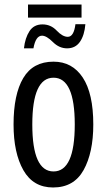

<svg xmlns="http://www.w3.org/2000/svg" viewBox="-20 -820 473 850"><path d="M393 -269Q393 -406 346.5 -476.5Q300 -547 217 -547Q126 -547 83 -474.5Q40 -402 40 -269Q40 -143 83.5 -66.5Q127 10 215 10Q307 10 350 -67Q393 -144 393 -269ZM123 -269Q123 -476 217 -476Q311 -476 311 -269Q311 -61 217 -61Q123 -61 123 -269ZM104 -742H341V-800H104ZM86 -606H128Q138 -662 166 -662Q186 -662 214 -634Q242 -606 277 -606Q314 -606 334 -635Q354 -664 358 -713H314Q307 -657 280 -657Q257 -657 231 -684.5Q205 -712 168 -712Q130 -712 110.5 -682Q91 -652 86 -606Z"/></svg>

Font: Noto Sans Display Condensed
Style: Regular
Weight: 400
Width: 3
Designer: Monotype Design Team
Foundry: Monotype Imaging Inc.
Version: Version 1.900